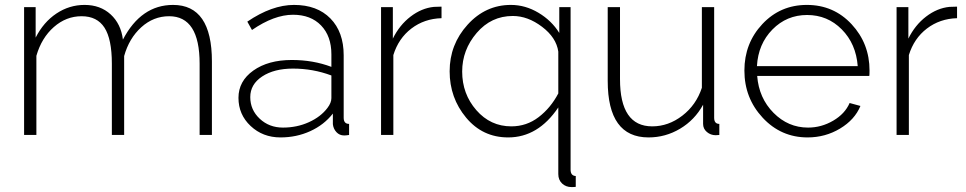

<svg xmlns="http://www.w3.org/2000/svg" viewBox="-20 -549 3930 781"><path d="M842 -299V0H792V-290Q792 -483 668 -483Q604 -483 554.5 -438Q505 -393 485 -321V0H435V-290Q435 -390 405 -436.5Q375 -483 312 -483Q249 -483 199 -439Q149 -395 128 -322V0H78V-520H125V-396Q157 -459 209.5 -494Q262 -529 324 -529Q388 -529 430 -490.5Q472 -452 480 -388Q554 -529 684 -529Q842 -529 842 -299Z M1121 10Q1049 10 999.5 -36.5Q950 -83 950 -151Q950 -219 1010.5 -262Q1071 -305 1167 -305Q1254 -305 1328 -277V-328Q1328 -402 1286 -445.5Q1244 -489 1172 -489Q1095 -489 1005 -427L986 -461Q1086 -529 1176 -529Q1270 -529 1324 -474Q1378 -419 1378 -324V-70Q1378 -45 1400 -45V0Q1388 2 1380 2Q1361 2 1348.5 -11.5Q1336 -25 1334 -44V-87Q1298 -41 1242 -15.5Q1186 10 1121 10ZM1131 -30Q1188 -30 1236.5 -52Q1285 -74 1312 -110Q1328 -131 1328 -150V-242Q1253 -270 1172 -270Q1095 -270 1046.5 -238Q998 -206 998 -154Q998 -102 1036.5 -66Q1075 -30 1131 -30Z M1776 -522V-475Q1706 -473 1653.5 -433Q1601 -393 1580 -325V0H1530V-520H1578V-392Q1605 -447 1650 -481.5Q1695 -516 1745 -521Q1758 -522 1776 -522Z M2047 10Q1943 10 1876 -70.5Q1809 -151 1809 -259Q1809 -368 1882 -448.5Q1955 -529 2058 -529Q2117 -529 2170.5 -497Q2224 -465 2255 -415V-520H2301V141Q2301 166 2322 167V211Q2316 212 2305 212Q2282 212 2266.5 197.5Q2251 183 2251 159V-112Q2169 10 2047 10ZM2060 -35Q2122 -35 2171 -72.5Q2220 -110 2251 -169V-339Q2243 -396 2185 -440Q2127 -484 2066 -484Q1978 -484 1919 -415Q1860 -346 1860 -258Q1860 -167 1917.5 -101Q1975 -35 2060 -35Z M2618 10Q2452 10 2452 -220V-520H2502V-227Q2502 -35 2633 -35Q2699 -35 2755.5 -78.5Q2812 -122 2835 -192V-520H2885V-70Q2885 -45 2906 -45V0Q2899 1 2891 1Q2871 1 2855.5 -12Q2840 -25 2840 -45V-123Q2806 -61 2746.5 -25.5Q2687 10 2618 10Z M3265 10Q3157 10 3082.5 -70Q3008 -150 3008 -262Q3008 -373 3081 -451Q3154 -529 3262 -529Q3371 -529 3444 -450.5Q3517 -372 3517 -262Q3517 -243 3516 -240H3060Q3067 -150 3126.5 -90Q3186 -30 3267 -30Q3321 -30 3369 -58Q3417 -86 3436 -130L3480 -118Q3457 -62 3397 -26Q3337 10 3265 10ZM3059 -280H3469Q3462 -371 3404 -429.5Q3346 -488 3263 -488Q3180 -488 3122 -429Q3064 -370 3059 -280Z M3873 -522V-475Q3803 -473 3750.5 -433Q3698 -393 3677 -325V0H3627V-520H3675V-392Q3702 -447 3747 -481.5Q3792 -516 3842 -521Q3855 -522 3873 -522Z"/></svg>

Font: Raleway
Style: Light
Weight: 300
Designer: Matt McInerney, Pablo Impallari, Rodrigo Fuenzalida
Foundry: Matt McInerney, Pablo Impallari, Rodrigo Fuenzalida
Version: Version 3.000